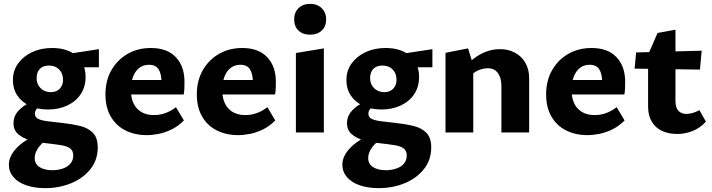

<svg xmlns="http://www.w3.org/2000/svg" viewBox="-20 -687 3692 996"><path d="M214 289Q160 289 117 274.5Q74 260 50 232Q26 204 26 167Q26 119 74 73Q122 27 218 -7L247 23Q204 46 182 75Q160 104 160 133Q160 164 185.5 180Q211 196 251 196Q280 196 305.5 187.5Q331 179 345.5 161.5Q360 144 360 120Q360 95 344 83Q328 71 296.5 66Q265 61 220 56Q178 52 139 41.5Q100 31 75 9.5Q50 -12 50 -48Q50 -80 68.5 -104Q87 -128 119 -147Q151 -166 191 -182L219 -151Q197 -142 179 -129.5Q161 -117 161 -98Q161 -80 176 -71.5Q191 -63 223 -58.5Q255 -54 304 -49Q352 -44 394 -34Q436 -24 461.5 1.5Q487 27 487 78Q487 143 449 190.5Q411 238 349 263.5Q287 289 214 289ZM229 -119Q174 -119 133 -138.5Q92 -158 69.5 -192Q47 -226 47 -271Q47 -321 74 -358Q101 -395 146.5 -416.5Q192 -438 250 -438Q331 -438 377.5 -397Q424 -356 424 -288Q424 -237 399 -199Q374 -161 329.5 -140Q285 -119 229 -119ZM243 -209Q263 -209 277 -217Q291 -225 299 -239.5Q307 -254 307 -273Q307 -306 287 -326.5Q267 -347 233 -347Q204 -347 187 -330Q170 -313 170 -282Q170 -260 179.5 -244Q189 -228 205.5 -218.5Q222 -209 243 -209ZM320 -338 310 -404 493 -432V-338Z M742 14Q679 14 630.5 -10.5Q582 -35 554.5 -82.5Q527 -130 527 -197Q527 -269 558 -323Q589 -377 642 -407.5Q695 -438 763 -438Q847 -438 892 -390.5Q937 -343 937 -263Q937 -248 936.5 -231Q936 -214 933 -197H818V-257Q818 -303 803 -327Q788 -351 753 -351Q723 -351 702 -334.5Q681 -318 670 -288.5Q659 -259 659 -221Q659 -158 691 -124Q723 -90 779 -90Q810 -90 838.5 -100.5Q867 -111 893 -131L934 -62Q904 -32 870 -15.5Q836 1 803 7.5Q770 14 742 14ZM594 -197 610 -272H924V-197Z M1216 14Q1153 14 1104.5 -10.5Q1056 -35 1028.5 -82.5Q1001 -130 1001 -197Q1001 -269 1032 -323Q1063 -377 1116 -407.5Q1169 -438 1237 -438Q1321 -438 1366 -390.5Q1411 -343 1411 -263Q1411 -248 1410.5 -231Q1410 -214 1407 -197H1292V-257Q1292 -303 1277 -327Q1262 -351 1227 -351Q1197 -351 1176 -334.5Q1155 -318 1144 -288.5Q1133 -259 1133 -221Q1133 -158 1165 -124Q1197 -90 1253 -90Q1284 -90 1312.5 -100.5Q1341 -111 1367 -131L1408 -62Q1378 -32 1344 -15.5Q1310 1 1277 7.5Q1244 14 1216 14ZM1068 -197 1084 -272H1398V-197Z M1515 0V-412L1660 -436V0ZM1589 -507Q1551 -507 1528.5 -528.5Q1506 -550 1506 -586Q1506 -622 1528.5 -644.5Q1551 -667 1589 -667Q1626 -667 1649 -644.5Q1672 -622 1672 -586Q1672 -550 1649 -528.5Q1626 -507 1589 -507Z M1944 289Q1890 289 1847 274.5Q1804 260 1780 232Q1756 204 1756 167Q1756 119 1804 73Q1852 27 1948 -7L1977 23Q1934 46 1912 75Q1890 104 1890 133Q1890 164 1915.5 180Q1941 196 1981 196Q2010 196 2035.5 187.5Q2061 179 2075.5 161.5Q2090 144 2090 120Q2090 95 2074 83Q2058 71 2026.5 66Q1995 61 1950 56Q1908 52 1869 41.5Q1830 31 1805 9.5Q1780 -12 1780 -48Q1780 -80 1798.5 -104Q1817 -128 1849 -147Q1881 -166 1921 -182L1949 -151Q1927 -142 1909 -129.5Q1891 -117 1891 -98Q1891 -80 1906 -71.5Q1921 -63 1953 -58.5Q1985 -54 2034 -49Q2082 -44 2124 -34Q2166 -24 2191.5 1.5Q2217 27 2217 78Q2217 143 2179 190.5Q2141 238 2079 263.5Q2017 289 1944 289ZM1959 -119Q1904 -119 1863 -138.5Q1822 -158 1799.5 -192Q1777 -226 1777 -271Q1777 -321 1804 -358Q1831 -395 1876.5 -416.5Q1922 -438 1980 -438Q2061 -438 2107.5 -397Q2154 -356 2154 -288Q2154 -237 2129 -199Q2104 -161 2059.5 -140Q2015 -119 1959 -119ZM1973 -209Q1993 -209 2007 -217Q2021 -225 2029 -239.5Q2037 -254 2037 -273Q2037 -306 2017 -326.5Q1997 -347 1963 -347Q1934 -347 1917 -330Q1900 -313 1900 -282Q1900 -260 1909.5 -244Q1919 -228 1935.5 -218.5Q1952 -209 1973 -209ZM2050 -338 2040 -404 2223 -432V-338Z M2581 0V-241Q2581 -283 2563 -308Q2545 -333 2510 -333Q2493 -333 2474 -327Q2455 -321 2439 -309.5Q2423 -298 2413 -281L2375 -322Q2404 -357 2435.5 -381.5Q2467 -406 2501.5 -419Q2536 -432 2575 -432Q2617 -432 2651.5 -413.5Q2686 -395 2705.5 -361Q2725 -327 2725 -281V0ZM2291 0V-413L2408 -436L2435 -350V0Z M3028 14Q2965 14 2916.5 -10.5Q2868 -35 2840.5 -82.5Q2813 -130 2813 -197Q2813 -269 2844 -323Q2875 -377 2928 -407.5Q2981 -438 3049 -438Q3133 -438 3178 -390.5Q3223 -343 3223 -263Q3223 -248 3222.5 -231Q3222 -214 3219 -197H3104V-257Q3104 -303 3089 -327Q3074 -351 3039 -351Q3009 -351 2988 -334.5Q2967 -318 2956 -288.5Q2945 -259 2945 -221Q2945 -158 2977 -124Q3009 -90 3065 -90Q3096 -90 3124.5 -100.5Q3153 -111 3179 -131L3220 -62Q3190 -32 3156 -15.5Q3122 1 3089 7.5Q3056 14 3028 14ZM2880 -197 2896 -272H3210V-197Z M3493 8Q3448 8 3414 -8Q3380 -24 3361 -56Q3342 -88 3342 -134V-403L3391 -516L3484 -533V-163Q3484 -128 3499.5 -112Q3515 -96 3540 -96Q3555 -96 3573.5 -101Q3592 -106 3608 -116L3642 -56Q3612 -23 3573 -7.5Q3534 8 3493 8ZM3611 -326 3272 -331 3280 -415 3620 -424Z"/></svg>

Font: Ysabeau ExtraBold
Style: Regular
Weight: 800
Designer: Christian Thalmann (Catharsis Fonts)
Version: Version 2.002